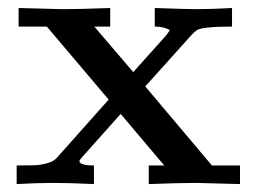

<svg xmlns="http://www.w3.org/2000/svg" viewBox="-20 -464 646 484"><path d="M22 0V-46.9Q52.7 -46.9 67.4 -47.4Q82 -47.9 98.6 -52.5Q115.2 -57.1 123 -65.9L253.9 -212.9L98.1 -397H26.9V-443.8Q126 -440.9 137.2 -440.9Q180.2 -440.9 257.8 -443.8V-397H217.8L315.9 -282.2L399.9 -376L408.2 -388.2Q393.1 -397 370.1 -397V-443.8Q454.1 -440.9 473.1 -440.9Q512.2 -440.9 564.9 -443.8V-397Q524.9 -397 503.9 -394.5Q482.9 -392.1 477.1 -388.4Q471.2 -384.8 462.9 -376L346.2 -246.1L514.2 -46.9H585V0Q485.8 -2.9 475.1 -2.9Q433.1 -2.9 355 0V-46.9H394L284.2 -176.8L187 -67.9Q180.2 -60.1 180.2 -58.1Q180.2 -46.9 216.8 -46.9V0Q156.7 -2.9 113.8 -2.9Q73.7 -2.9 22 0Z"/></svg>

Font: CMU Serif
Style: Bold
Weight: 700
Version: Version 0.7.0